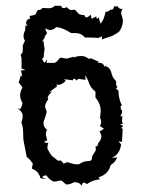

<svg xmlns="http://www.w3.org/2000/svg" viewBox="-20 -621 484 657"><path d="M244.6 -58.6Q250 -58.6 253.9 -61Q266.1 -69.8 283.2 -69.8Q294.9 -69.8 294.9 -81.1Q295.4 -88.4 301.8 -96.7Q308.1 -105 308.1 -110.4L306.6 -119.6Q315.9 -119.6 315.9 -131.3Q326.7 -142.6 326.7 -153.8Q326.7 -162.1 320.3 -170.9L335.9 -180.2L321.8 -189.9Q326.2 -196.8 326.2 -205.1Q326.2 -211.4 322.3 -217.8L324.7 -239.7Q324.7 -266.1 306.6 -287.1V-307.6Q288.1 -320.8 282.2 -343.8L272 -364.3L272.5 -347.7L249 -351.1L240.2 -345.2L238.3 -351.1H231L229 -346.2L199.2 -350.1L205.1 -344.2Q190.4 -330.6 180.2 -330.6L173.8 -332L174.8 -325.2L148.4 -305.2L158.2 -307.6Q143.1 -293.5 143.1 -286.6L145.5 -282.2Q134.3 -266.6 134.3 -256.8Q134.3 -251.5 137 -246.8Q139.6 -242.2 139.6 -237.8Q139.6 -234.9 133.3 -215.8Q128.9 -207 128.9 -198.7Q128.9 -186 140.6 -177.7Q136.7 -168.9 136.7 -160.2L141.6 -140.6Q131.8 -137.7 131.8 -135.3Q131.8 -132.8 145.5 -131.3Q142.1 -125.5 142.1 -112.8Q156.2 -84 165.5 -82Q176.8 -70.3 183.1 -70.3L186 -73.7Q187 -70.8 191.2 -68.4Q195.3 -65.9 195.8 -63.5Q196.3 -61 198.2 -61L210.4 -66.4Q231.4 -58.6 244.6 -58.6ZM258.8 15.6Q254.4 2.4 233.9 2.4Q218.8 10.3 209 10.3Q204.6 10.3 198.2 3.4Q191.9 -3.4 187.5 -3.4L167 0.5Q155.3 0.5 138.2 -21Q126 -20.5 125.5 -14.2L137.2 -8.3L118.2 -11.2Q112.8 -35.6 88.9 -43.9L92.3 -61.5L83 -73.7L71.3 -84.5L61.5 -135.3Q59.1 -145.5 59.1 -170.9Q59.1 -186 53.2 -202.1Q57.6 -213.9 57.6 -224.1Q57.6 -238.8 39.1 -251L47.9 -247.6Q53.7 -251 57.1 -269Q48.8 -281.7 48.8 -294.9Q48.8 -307.6 57.1 -321.8L43.9 -338.9L51.8 -363.8L56.6 -357.9L51.8 -379.9L67.4 -381.3L53.7 -386.7V-421.9L50.8 -433.1L57.6 -442.4L58.1 -466.3L65.4 -481.4Q60.5 -489.7 60.5 -498.5Q60.5 -506.8 65.9 -516.6L67.4 -534.7L74.7 -531.7L69.3 -540Q69.3 -556.2 83 -556.6L81.1 -566.4Q94.2 -567.9 101.1 -571.3L108.9 -586.4Q121.1 -586.4 125.5 -593.8Q136.7 -592.8 147 -592.8Q160.2 -592.8 167 -601.1H189.5Q191.4 -593.3 197.8 -593.3Q203.1 -593.3 208.5 -596.7Q217.3 -586.4 224.6 -586.4L233.4 -587.9Q236.8 -587.9 239.3 -585Q245.6 -576.2 251 -572.8Q256.3 -569.3 268.6 -569.3Q271.5 -561.5 275.9 -561.5Q281.7 -561.5 290 -571.3L293.5 -556.6L309.6 -564.9Q310.1 -556.6 312 -556.6L317.9 -561.5L323.7 -540Q335.9 -552.2 341.3 -581.1L344.2 -580.6Q351.1 -580.6 357.9 -588.4L361.3 -587.4Q368.2 -587.4 370.6 -599.6L384.3 -598.6Q384.3 -590.8 398.9 -590.3Q394.5 -582 394.5 -577.1Q394.5 -571.8 397.5 -564.5Q400.4 -557.1 400.4 -549.3Q400.4 -530.8 387.7 -512.7Q364.7 -496.1 350.6 -493.7L328.1 -486.3Q329.1 -491.2 329.1 -497.1L316.9 -491.2Q300.8 -492.7 270.5 -492.7Q258.3 -507.8 238.3 -507.8H223.6Q193.4 -526.9 172.4 -528.3Q166 -520 150.4 -517.6L134.3 -523.9L141.1 -506.8Q133.8 -500 131.8 -489.7L122.6 -478L128.9 -481.9Q128.9 -470.7 132.3 -456.5Q132.3 -448.7 131.1 -442.4Q129.9 -436 128.9 -423.3Q125 -422.9 124.5 -418.9Q126.5 -412.1 132.8 -405.8L141.6 -418L139.2 -405.8H166Q174.3 -408.7 179.4 -416.3Q184.6 -423.8 188.5 -423.8L208 -420.4L233.9 -427.2L234.9 -423.3Q238.8 -429.2 257.8 -429.2Q270 -429.2 276.6 -424.3Q283.2 -419.4 287.1 -419.4L290 -421.9L318.4 -409.7L314.5 -407.7Q316.9 -405.8 318.4 -405.8Q319.3 -405.8 319.8 -406.2Q333.5 -406.2 338.4 -391.6L339.4 -395.5Q356.9 -390.6 361.3 -371.1Q365.2 -356 371.6 -349.6Q377.9 -343.3 377.9 -340.3L377 -333.5Q377 -328.1 382.3 -323.7L376.5 -318.4L385.3 -311Q385.7 -281.2 397.5 -260.3Q392.6 -260.3 392.6 -254.4L394.5 -244.1L397.5 -246.1V-233.9L391.6 -222.7L398.9 -223.6L397.5 -210.4Q397.5 -200.2 400.9 -196.8H390.6Q400.9 -190.9 400.9 -188L395 -184.1Q395 -182.1 399.9 -180.2L397.5 -135.3L386.7 -137.7Q386.7 -134.8 394.5 -127Q392.1 -111.3 387 -102.8Q381.8 -94.2 376.5 -89.6Q371.1 -85 367.2 -83.3Q363.3 -81.5 363.3 -80.6L381.3 -82.5Q373.5 -64.5 358.9 -56.6Q350.6 -23.9 317.4 -14.6L321.8 -7.3Q295.4 -4.9 277.8 8.8L268.1 3.4Q261.7 3.4 258.8 15.6Z"/></svg>

Font: Truetypewriter PolyglOTT
Style: Regular
Weight: 400
Designer: Sergey Beatoff a.k.a. Sam_T
Version: Version 3.76